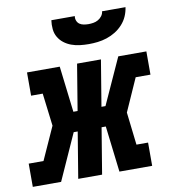

<svg xmlns="http://www.w3.org/2000/svg" viewBox="-111 -822 798 895"><g transform="rotate(-10 287.5 -375.0)"><path d="M-28 0V-110H42L112 -265L93 -420H38V-530H193L219 -312H239L275 -530H388L352 -312H371L470 -530H603V-420H533L464 -265L482 -110H537V0H382L356 -218H336L300 0H187L223 -218H204L106 0ZM345 -610Q324 -610 303 -612.5Q282 -615 263 -622Q244 -629 228.5 -641Q213 -653 203 -670Q193 -687 191 -708Q189 -729 192 -750H303Q301 -739 305 -728.5Q309 -718 317.5 -712Q326 -706 337.5 -704Q349 -702 360 -702Q371 -702 383 -704Q395 -706 405.5 -712Q416 -718 423.5 -728Q431 -738 432 -750H543Q540 -728 531 -707.5Q522 -687 506.5 -670Q491 -653 471.5 -641Q452 -629 430.5 -622Q409 -615 387.5 -612.5Q366 -610 345 -610Z"/></g></svg>

Font: Iosevka Slab XBdEx
Style: Italic
Weight: 800
Width: 7
Italic angle: -9°
Monospace: yes
Designer: Belleve Invis
Foundry: Belleve Invis
Version: Version 11.1.1; ttfautohint (v1.8.3)